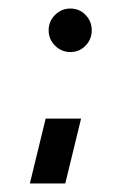

<svg xmlns="http://www.w3.org/2000/svg" viewBox="-20 -407 285 450"><path d="M50 23 87 -129H170L133 23ZM145 -285Q124 -285 109 -300Q94 -315 94 -336Q94 -357 109 -372Q124 -387 145 -387Q166 -387 180.5 -372Q195 -357 195 -336Q195 -315 180.5 -300Q166 -285 145 -285Z"/></svg>

Font: Stick No Bills ExtraLight Medium
Style: Regular
Weight: 500
Version: Version 2.000